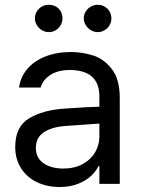

<svg xmlns="http://www.w3.org/2000/svg" viewBox="-20 -749 575 782"><path d="M306.6 -240.2 251 -236.3Q191.4 -232.4 158.7 -210.4Q126 -188.5 126 -146.5Q126 -119.1 140.1 -100.6Q154.3 -82 179.7 -72.3Q205.1 -62.5 237.3 -62.5Q283.2 -62.5 316.4 -80.6Q349.6 -98.6 367.2 -128.4Q384.8 -158.2 384.8 -192.4V-357.4Q384.8 -391.6 371.6 -415.5Q358.4 -439.5 331.5 -451.7Q304.7 -463.9 264.6 -463.9Q216.8 -463.9 186 -444.3Q155.3 -424.8 145.5 -392.6H57.6Q63.5 -435.5 91.3 -468.3Q119.1 -501 165 -519Q210.9 -537.1 268.6 -537.1Q314.5 -537.1 358.4 -523.4Q402.3 -509.8 435.1 -468.3Q467.8 -426.8 467.8 -349.6V0H384.8V-72.3H380.9Q371.1 -51.8 351.1 -32.7Q331.1 -13.7 298.3 -0.5Q265.6 12.7 222.7 12.7Q171.9 12.7 130.9 -6.8Q89.8 -26.4 65.9 -63.5Q42 -100.6 42 -150.4Q42 -233.4 98.6 -267.1Q155.3 -300.8 241.2 -306.6Q251 -307.6 335 -312.5L390.6 -314.5L391.6 -246.1Q382.8 -246.1 306.6 -240.2ZM122.1 -673.8Q122.1 -689.5 129.9 -702.1Q137.7 -714.8 150.4 -722.2Q163.1 -729.5 177.7 -729.5Q194.3 -729.5 207 -722.7Q219.7 -715.8 227.1 -703.1Q234.4 -690.4 234.4 -673.8Q234.4 -659.2 227.1 -646.5Q219.7 -633.8 207 -626Q194.3 -618.2 177.7 -618.2Q164.1 -618.2 150.9 -626Q137.7 -633.8 129.9 -647Q122.1 -660.2 122.1 -673.8ZM321.3 -673.8Q321.3 -689.5 329.1 -702.1Q336.9 -714.8 350.1 -722.2Q363.3 -729.5 377.9 -729.5Q393.6 -729.5 406.2 -722.2Q418.9 -714.8 426.3 -702.1Q433.6 -689.5 433.6 -673.8Q433.6 -659.2 426.3 -646.5Q418.9 -633.8 406.2 -626Q393.6 -618.2 377.9 -618.2Q363.3 -618.2 350.1 -626Q336.9 -633.8 329.1 -647Q321.3 -660.2 321.3 -673.8Z"/></svg>

Font: WEMIX Pretendard Variable
Style: Regular
Weight: 400
Designer: Base glyphs from Inter by Rasmus Andersson; Hangeul glyphs from Noto Sans CJK(Source Han Sans) by Jang Soo-young and Kan
Foundry: Kil Hyung-jin
Version: Version 1.000;Glyphs 3.2 (3208)